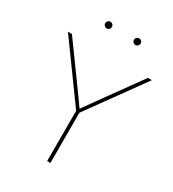

<svg xmlns="http://www.w3.org/2000/svg" viewBox="-213 -1023 1031 1141"><g transform="rotate(30 302.5 -452.5)"><path d="M292 0V-344.7L14.6 -727.5H42L218.3 -484.4Q241.2 -453.1 263.2 -421.9Q285.2 -390.6 307.6 -359.4H298.8Q321.3 -390.6 343.5 -421.9Q365.7 -453.1 388.2 -484.4L563.5 -727.5H590.8L314.5 -344.7V0ZM401.9 -859.4Q392.1 -859.4 385.3 -866.2Q378.4 -873 378.4 -882.8Q378.4 -892.1 385.3 -898.7Q392.1 -905.3 401.9 -905.3Q411.1 -905.3 417.7 -898.7Q424.3 -892.1 424.3 -882.8Q424.3 -873 417.7 -866.2Q411.1 -859.4 401.9 -859.4ZM204.6 -859.4Q194.8 -859.4 188 -866.2Q181.2 -873 181.2 -882.8Q181.2 -892.1 188 -898.7Q194.8 -905.3 204.6 -905.3Q213.9 -905.3 220.5 -898.7Q227.1 -892.1 227.1 -882.8Q227.1 -873 220.5 -866.2Q213.9 -859.4 204.6 -859.4Z"/></g></svg>

Font: Inter 28pt Thin
Style: Regular
Weight: 250
Designer: Rasmus Andersson
Foundry: rsms
Version: Version 4.001;git-66647c0bb